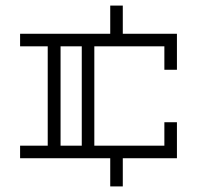

<svg xmlns="http://www.w3.org/2000/svg" viewBox="-20 -816 712 688"><path d="M569 -566V-650H318V-294H569V-378H614V-249H420V-148H375V-249H52V-294H151V-650H52V-695H375V-796H420V-695H614V-566ZM273 -650H197V-294H273Z"/></svg>

Font: Geostar
Style: Regular
Weight: 400
Designer: Joe Prince
Foundry: Joe Prince
Version: Version 1.002